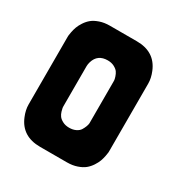

<svg xmlns="http://www.w3.org/2000/svg" viewBox="-144 -712 788 824"><g transform="rotate(30 250.0 -300.0)"><path d="M33.2 -133.3V-466.8Q33.2 -469.7 33.4 -474.4Q33.7 -479 36.4 -492.9Q39.1 -506.8 43.7 -519.5Q48.3 -532.2 58.3 -547.6Q68.4 -563 81.8 -574Q95.2 -585 117.2 -592.5Q139.2 -600.1 166.5 -600.1H299.8Q389.6 -600.1 420.9 -523.4Q433.1 -494.1 433.1 -466.8V-133.3Q433.1 -130.4 432.9 -125.7Q432.6 -121.1 429.9 -107.2Q427.2 -93.3 422.6 -80.6Q418 -67.9 408 -52.5Q397.9 -37.1 384.5 -26.1Q371.1 -15.1 349.1 -7.6Q327.1 0 299.8 0H166.5Q76.7 0 45.4 -76.7Q33.2 -106 33.2 -133.3ZM299.8 -399.9Q299.8 -402.8 299.6 -407.2Q299.3 -411.6 295.7 -423.1Q292 -434.6 285.9 -443.4Q279.8 -452.1 265.9 -459.5Q252 -466.8 233.4 -466.8Q183.6 -466.8 169.9 -420.9Q166.5 -409.2 166.5 -399.9V-200.2Q166.5 -197.3 167 -192.9Q167.5 -188.5 170.9 -177Q174.3 -165.5 180.7 -156.7Q187 -147.9 200.9 -140.6Q214.8 -133.3 233.4 -133.3Q252 -133.3 265.9 -140.1Q279.8 -147 285.9 -157Q292 -167 295.7 -176.8Q299.3 -186.5 299.8 -193.4V-200.2Z"/></g></svg>

Font: Malkor
Style: Bold
Weight: 700
Version: Version 1.3